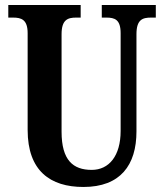

<svg xmlns="http://www.w3.org/2000/svg" viewBox="-20 -734 653 764"><path d="M312 10C459 10 523 -77 523 -211V-598C523 -656 547 -664 581 -664H600V-714H385V-664H403C437 -664 460 -656 460 -602V-213C460 -114 414 -58 345 -58C271 -58 225 -96 225 -210V-598C225 -656 250 -664 283 -664H301V-714H13V-664H32C65 -664 90 -656 90 -602V-217C90 -54 180 10 312 10Z"/></svg>

Font: Noto Serif Sinhala ExtraCondensed
Style: Bold
Weight: 700
Width: 2
Designer: Jelle Bosma - Monotype Design Team
Foundry: Monotype Imaging Inc.
Version: Version 2.007